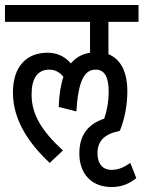

<svg xmlns="http://www.w3.org/2000/svg" viewBox="-20 -642 577 772"><path d="M180 13 233 -37C145 -118 107 -184 107 -262C107 -327 131 -362 178 -362C202 -362 221 -351 235 -333C224 -301 218 -261 216 -212L287 -194C295 -320 320 -362 365 -362C400 -362 417 -333 417 -274C417 -235 411 -200 399 -165C327 -141 299 -91 299 -25C299 56 347 110 429 110C471 110 503 95 528 74L504 13C478 31 457 41 427 41C399 41 372 23 372 -26C372 -76 400 -103 462 -116C481 -163 492 -219 492 -275C492 -352 466 -404 416 -424V-554H537V-622H0V-554H342V-430C310 -425 285 -411 265 -387C242 -414 211 -430 171 -430C89 -430 32 -377 32 -270C32 -160 95 -66 180 13Z"/></svg>

Font: Noto Sans Devanagari ExtraCondensed
Style: Regular
Weight: 400
Width: 2
Designer: Jelle Bosma - Monotype Design Team
Foundry: Monotype Imaging Inc.
Version: Version 2.004